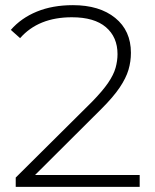

<svg xmlns="http://www.w3.org/2000/svg" viewBox="-20 -725 603 745"><path d="M41 0V-36L337 -330Q378 -372 399.5 -403.5Q421 -435 428.5 -462Q436 -489 436 -515Q436 -581 391 -619.5Q346 -658 259 -658Q129 -658 58 -577L22 -609Q62 -655 123 -680Q184 -705 263 -705Q366 -705 427 -655.5Q488 -606 488 -520Q488 -486 478.5 -454Q469 -422 444.5 -385.5Q420 -349 374 -303L116 -46H522V0Z"/></svg>

Font: Montserrat Light
Style: Regular
Weight: 300
Designer: Julieta Ulanovsky
Foundry: Julieta Ulanovsky
Version: Version 9.000; ttfautohint (v1.8.4.7-5d5b)